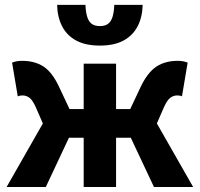

<svg xmlns="http://www.w3.org/2000/svg" viewBox="-20 -752 803 772"><path d="M6.5 0 152.3 -255.6 124.9 -318.7Q111.7 -348.7 99 -358.5Q86.2 -368.3 70.4 -368.3Q65.4 -368.3 60.9 -367.5Q56.4 -366.7 51.4 -364.7L28.6 -500.1Q45.7 -507.4 68.4 -507.4Q119.6 -507.4 154.7 -484.6Q189.7 -461.8 216.9 -404.1L259.6 -313.4H316.5V-496.1H446.7V-313.4H503.6L546.3 -404.1Q574.2 -461.8 609.4 -484.6Q644.5 -507.4 694.8 -507.4Q717.5 -507.4 734.5 -500.1L711.7 -364.7Q707.7 -366.7 702.7 -367.5Q697.8 -368.3 692.8 -368.3Q677.1 -368.3 664.2 -358.5Q651.4 -348.7 638.2 -318.7L610.8 -255.6L756.7 0H599.1L505.9 -198.1H446.7V0H316.5V-198.1H257.2L164.1 0ZM381.6 -568.7Q324.1 -568.7 286.6 -588.9Q249.1 -609.1 230 -645.9Q210.9 -682.7 209.6 -732.5H323.6Q324.6 -705.1 330.2 -685.9Q335.7 -666.6 347.9 -656.8Q360.2 -647.1 381.6 -647.1Q403.1 -647.1 415.3 -656.8Q427.4 -666.6 433 -685.9Q438.5 -705.1 439.5 -732.5H553.6Q552.4 -682.7 533.2 -645.9Q514 -609.1 476.5 -588.9Q439 -568.7 381.6 -568.7Z"/></svg>

Font: SourceSans3VF
Style: Regular
Weight: 200
Designer: Paul D. Hunt
Foundry: Adobe
Version: Version 3.052;hotconv 1.1.0;makeotfexe 2.6.0